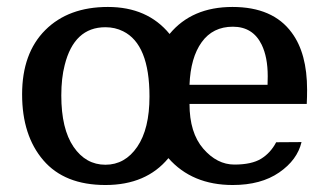

<svg xmlns="http://www.w3.org/2000/svg" viewBox="-20 -525 952 555"><path d="M466.8 -67.9Q402.8 9.8 284.7 9.8Q166.5 9.8 105.2 -61.8Q43.9 -133.3 43.9 -252.2Q43.9 -371.1 110.8 -438Q177.7 -504.9 292 -504.9Q406.2 -504.9 470.2 -426.8Q534.7 -504.9 651.9 -504.9Q769 -504.9 823.2 -430.7Q867.7 -371.1 867.7 -265.6Q867.7 -244.1 866.7 -224.6H527.8Q527.8 -141.1 567.6 -95.2Q607.4 -49.3 657.5 -49.3Q707.5 -49.3 734.9 -66.2Q762.2 -83 778.3 -113.8L851.6 -114.3Q839.4 -62.5 786.9 -26.4Q734.4 9.8 652.8 9.8Q535.2 9.8 466.8 -67.9ZM753.4 -279.8Q753.9 -289.1 753.9 -304.7Q753.9 -359.9 736.3 -396Q710.9 -447.8 653.1 -447.8Q595.2 -447.8 563 -403.1Q530.8 -358.4 527.8 -279.8ZM284.7 -48.8Q341.3 -48.8 376.7 -100.6Q412.1 -152.3 412.1 -246.1Q412.1 -397 335.9 -434.6Q312.5 -446.3 284.7 -446.3Q194.3 -446.3 167 -336.9Q157.2 -299.3 157.2 -249Q157.2 -152.3 192.6 -100.6Q228 -48.8 284.7 -48.8Z"/></svg>

Font: Arbutus Slab
Style: Regular
Weight: 400
Designer: Karolina Lach
Foundry: Karolina Lach
Version: Version 1.001; ttfautohint (v0.92) -l 10 -r 16 -G 200 -x 7 -